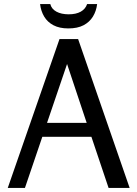

<svg xmlns="http://www.w3.org/2000/svg" viewBox="-20 -919 671 939"><path d="M362 -728 614 0H511L427 -250H187L102 0H18L271 -728ZM308 -606 210 -318H404ZM455 -899Q451 -865 434.5 -838Q418 -811 388.5 -795.5Q359 -780 314 -780Q271 -780 241.5 -795.5Q212 -811 196 -838Q180 -865 176 -899H226Q232 -875 256 -862Q280 -849 316 -849Q352 -849 375 -862Q398 -875 406 -899Z"/></svg>

Font: Rosario Light
Style: Regular
Weight: 400
Version: Version 1.101; ttfautohint (v1.8.1.43-b0c9)